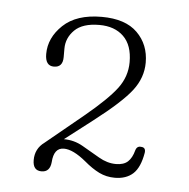

<svg xmlns="http://www.w3.org/2000/svg" viewBox="-36 -747 412 418"><g transform="rotate(5 170.0 -538.0)"><path d="M50 -387.5Q50 -412.5 70 -427L151.5 -494Q200.5 -534.5 220 -560.5Q239.5 -586.5 239.5 -618Q239.5 -655 220 -674Q200.5 -693 167 -693Q130.5 -693 113 -675.8Q95.5 -658.5 95.5 -635V-616.5Q95.5 -594 76 -594Q57 -594 57 -620Q57 -655.5 86.2 -683.2Q115.5 -711 170.5 -711Q222.5 -711 248.5 -685.2Q274.5 -659.5 274.5 -620Q274.5 -587 252.8 -558.8Q231 -530.5 172.5 -485.5L111.5 -438.5H112Q134 -438.5 153.2 -427.5Q172.5 -416.5 191.2 -405.5Q210 -394.5 229 -394.5Q246 -394.5 255 -402.8Q264 -411 268.5 -428Q271.5 -438 281 -436.5Q291 -436 289.5 -424.5Q284 -392 269 -378.2Q254 -364.5 229 -364.5Q210.5 -364.5 194.8 -372.2Q179 -380 162 -394.5Q133.5 -418 113.5 -418Q91.5 -418 89.5 -386.5Q87.5 -364.5 69 -364.5Q50 -364.5 50 -387.5Z"/></g></svg>

Font: Fraunces 9pt S050 Thin
Style: Regular
Weight: 100
Version: Version 1.000; ttfautohint (v1.8.3)